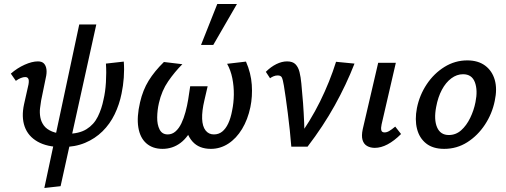

<svg xmlns="http://www.w3.org/2000/svg" viewBox="-20 -731 2522 957"><path d="M289 2Q215 2 167.5 -25Q120 -52 103 -100Q86 -148 100 -212L122 -310Q124 -321 123.5 -329.5Q123 -338 118.5 -342.5Q114 -347 106 -347Q96 -347 83.5 -342Q71 -337 59 -328L34 -364Q66 -392 103 -408.5Q140 -425 169 -425Q189 -425 199 -414.5Q209 -404 211.5 -385.5Q214 -367 208 -342L185 -230Q182 -213 179.5 -191Q177 -169 181 -146.5Q185 -124 198.5 -105.5Q212 -87 239.5 -75.5Q267 -64 313 -64Q374 -64 411 -87Q448 -110 467.5 -149.5Q487 -189 496 -235Q505 -272 508 -321Q511 -370 508 -414L597 -424Q600 -385 597 -344Q594 -303 586 -265Q575 -210 551.5 -161.5Q528 -113 491 -76.5Q454 -40 404 -19Q354 2 289 2ZM201 206 375 -609H460L282 197Z M790 11Q741 11 709.5 -16.5Q678 -44 669.5 -96Q661 -148 678 -221Q692 -282 721 -329Q750 -376 797 -422L889 -411Q851 -373 818.5 -326Q786 -279 772 -217Q764 -182 763.5 -146Q763 -110 775.5 -85.5Q788 -61 816 -61Q838 -61 855 -76Q872 -91 884 -116Q896 -141 904.5 -172.5Q913 -204 918 -235L928 -301H1015L999 -232Q986 -177 987.5 -139Q989 -101 1004.5 -81Q1020 -61 1046 -61Q1070 -61 1087.5 -75Q1105 -89 1117.5 -115.5Q1130 -142 1137 -180Q1145 -218 1145.5 -259.5Q1146 -301 1138 -341Q1130 -381 1112 -413L1206 -424Q1231 -367 1235 -308.5Q1239 -250 1228 -197Q1215 -135 1186.5 -88Q1158 -41 1118 -15Q1078 11 1031 11Q972 11 939.5 -25.5Q907 -62 905 -117L946 -109Q919 -48 879.5 -18.5Q840 11 790 11ZM982 -507 1063 -711H1161L1043 -507Z M1432 0Q1429 -38 1424.5 -81.5Q1420 -125 1414.5 -167Q1409 -209 1404 -245Q1399 -281 1395 -304Q1390 -334 1385 -344.5Q1380 -355 1364 -355Q1354 -355 1344 -351Q1334 -347 1326 -341L1305 -373Q1330 -398 1357.5 -411.5Q1385 -425 1411 -425Q1439 -425 1453 -410.5Q1467 -396 1473 -371.5Q1479 -347 1482 -315Q1487 -266 1490.5 -217.5Q1494 -169 1496 -120Q1498 -71 1498 -23L1456 -30Q1527 -127 1575.5 -225.5Q1624 -324 1655 -423L1747 -414Q1706 -309 1648.5 -205.5Q1591 -102 1513 0Z M1848 6Q1826 6 1809.5 -3.5Q1793 -13 1787 -33.5Q1781 -54 1788 -87L1865 -418H1953L1882 -111Q1878 -93 1880.5 -82Q1883 -71 1897 -71Q1908 -71 1920 -78Q1932 -85 1950 -100L1979 -63Q1945 -29 1912 -11.5Q1879 6 1848 6Z M2194 11Q2138 11 2104 -16Q2070 -43 2058.5 -89Q2047 -135 2058 -192Q2071 -257 2107 -311Q2143 -365 2195.5 -397.5Q2248 -430 2309 -430Q2363 -430 2398 -404Q2433 -378 2446 -333Q2459 -288 2446 -228Q2433 -164 2397 -109.5Q2361 -55 2309 -22Q2257 11 2194 11ZM2217 -58Q2252 -58 2278.5 -81.5Q2305 -105 2323.5 -143Q2342 -181 2350 -222Q2362 -281 2347 -321Q2332 -361 2288 -361Q2257 -361 2229.5 -340.5Q2202 -320 2182.5 -283.5Q2163 -247 2154 -198Q2142 -135 2158.5 -96.5Q2175 -58 2217 -58Z"/></svg>

Font: Ysabeau SemiBold
Style: Italic
Weight: 600
Italic angle: -12°
Designer: Christian Thalmann (Catharsis Fonts)
Version: Version 2.002